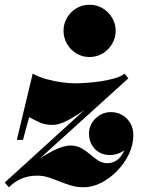

<svg xmlns="http://www.w3.org/2000/svg" viewBox="-60 -780 598 810"><path d="M-40 -10 441 -447.5 481.5 -449.5 7 -20ZM-22.5 10 -40 -10Q13.5 -48.5 65.5 -84.2Q117.5 -120 162 -143Q206.5 -166 237.5 -166Q263.5 -166 283.5 -154.8Q303.5 -143.5 320.2 -128.8Q337 -114 354.5 -102.8Q372 -91.5 393 -91.5Q416 -91.5 434.5 -105.2Q453 -119 464.2 -145.5Q475.5 -172 475.5 -210H501.5Q501.5 -187.5 487.8 -168.5Q474 -149.5 451.5 -137.8Q429 -126 402.5 -126Q377.5 -126 358 -137.5Q338.5 -149 327 -169.2Q315.5 -189.5 315.5 -216Q315.5 -253.5 343 -280.2Q370.5 -307 408 -307Q434.5 -307 456 -294.5Q477.5 -282 490 -260Q502.5 -238 502.5 -210Q502.5 -169 483.8 -129.8Q465 -90.5 434 -58.8Q403 -27 366.2 -8.5Q329.5 10 293 10Q264.5 10 239.5 2.5Q214.5 -5 191.2 -14.5Q168 -24 145 -31.5Q122 -39 97 -39Q61 -39 31.2 -26.5Q1.5 -14 -22.5 10ZM11 -190 78 -469.5Q105 -454.5 138 -445.5Q171 -436.5 202.8 -432.5Q234.5 -428.5 257.5 -428.5Q275.5 -428.5 304.8 -430.5Q334 -432.5 365.8 -437.2Q397.5 -442 424.5 -449.8Q451.5 -457.5 465.5 -469.5L481.5 -449.5Q442 -424 397.8 -390.5Q353.5 -357 310 -325.5Q266.5 -294 228.5 -273.5Q190.5 -253 162.5 -253Q129.5 -253 106 -264Q82.5 -275 63 -286L37 -190ZM317.5 -539.5Q286 -539.5 261.2 -555Q236.5 -570.5 222.2 -595.8Q208 -621 208 -650Q208 -679 222.2 -704Q236.5 -729 261.2 -744.5Q286 -760 317.5 -760Q349 -760 374 -744.5Q399 -729 413.5 -704Q428 -679 428 -650Q428 -621 413.5 -595.8Q399 -570.5 374 -555Q349 -539.5 317.5 -539.5Z"/></svg>

Font: Bodoni Moda 9pt Black
Style: Italic
Weight: 900
Italic angle: -13°
Designer: Owen Earl
Foundry: indestructible type
Version: Version 2.004